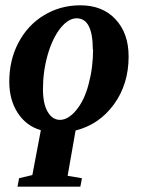

<svg xmlns="http://www.w3.org/2000/svg" viewBox="-20 -491 540 724"><path d="M283 213H46L52 181L102 169L134 0Q79 -16 47 -65Q15 -114 15 -183Q15 -264 49 -329Q84 -396 145 -433Q207 -471 283 -471Q366 -471 415 -419Q465 -366 465 -278Q465 -174 410 -98Q354 -21 265 1L235 172L289 181ZM331 -305 330 -304Q330 -422 269 -422Q238 -422 208 -385Q178 -347 160 -285Q142 -222 142 -155Q142 -99 160 -69Q178 -39 206 -39Q237 -39 267 -75Q298 -112 314 -173Q331 -236 331 -305Z"/></svg>

Font: Libra Serif Modern
Style: Bold Italic
Weight: 700
Italic angle: -12°
Designer: Stefan Peev, Context Ltd
Foundry: Stefan Peev, Context Ltd
Version: Version 1.000